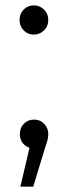

<svg xmlns="http://www.w3.org/2000/svg" viewBox="-20 -550 252 716"><path d="M106 -421Q84 -421 68.5 -436.5Q53 -452 53 -476Q53 -499 68.5 -514.5Q84 -530 106 -530Q128 -530 144 -514.5Q160 -499 160 -476Q160 -452 144 -436.5Q128 -421 106 -421ZM56 146 90 1Q74 -4 64 -17.5Q54 -31 54 -50Q54 -73 69 -88.5Q84 -104 107 -104Q130 -104 145 -88Q160 -72 160 -50Q160 -37 156.5 -25Q153 -13 146 8L104 146Z"/></svg>

Font: Montserrat
Style: Regular
Weight: 400
Designer: Julieta Ulanovsky
Foundry: Julieta Ulanovsky
Version: Version 9.000; ttfautohint (v1.8.4.7-5d5b)